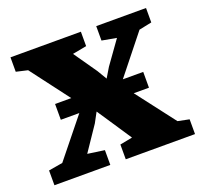

<svg xmlns="http://www.w3.org/2000/svg" viewBox="-102 -672 833 788"><g transform="rotate(-20 315.0 -277.5)"><path d="M69.5 -75 227 -270.5 68 -480.5 18 -492V-555H325.5V-492L264 -480.5L334 -380L359 -338L384.5 -380.5L456 -480.5L392.5 -492V-555H610V-492L554.5 -480.5L405 -293L572.5 -74.5L622 -64.5V0H319.5V-64.5L374 -75L303.5 -181L274 -225L250.5 -181.5L178.5 -75L252 -64.5V0H8V-64.5ZM509.5 -312.5V-243.5H124.5V-312.5Z"/></g></svg>

Font: Merriweather 20pt Black
Style: Regular
Weight: 900
Version: Version 2.100